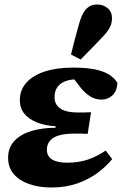

<svg xmlns="http://www.w3.org/2000/svg" viewBox="-20 -816 541 852"><path d="M208 16Q152 16 108.5 0.5Q65 -15 40.5 -44Q16 -73 16 -116Q16 -162 44.5 -191.5Q73 -221 120.5 -235Q168 -249 226 -249L227 -256Q181 -258 144.5 -272.5Q108 -287 88 -311.5Q68 -336 68 -372Q68 -416 96.5 -448.5Q125 -481 178 -498.5Q231 -516 304 -516Q363 -516 401.5 -508Q440 -500 464 -485Q488 -470 501 -448Q499 -411 478.5 -392.5Q458 -374 431 -374Q403 -374 380 -388.5Q357 -403 337 -428L292 -487H407L408 -457Q389 -461 368.5 -462.5Q348 -464 321 -464Q291 -464 268.5 -455Q246 -446 234 -428.5Q222 -411 222 -385Q222 -362 234 -347Q246 -332 268.5 -324.5Q291 -317 323 -317Q342 -317 355.5 -317Q369 -317 384 -318L369 -222Q360 -223 343 -223Q326 -223 308 -223Q268 -223 241 -215Q214 -207 201 -190.5Q188 -174 188 -152Q188 -122 211.5 -108Q235 -94 277 -94Q330 -94 371.5 -108.5Q413 -123 449 -148L478 -110Q451 -77 412.5 -48.5Q374 -20 323 -2Q272 16 208 16ZM295 -574Q304 -610 313 -645Q322 -680 332 -714Q341 -745 352.5 -763Q364 -781 378.5 -788.5Q393 -796 411 -796Q439 -796 458 -779.5Q477 -763 477 -735Q477 -712 466 -692Q455 -672 433 -650Q409 -624 386 -601Q363 -578 338 -552Z"/></svg>

Font: Source Serif 4 ExtraBold
Style: Italic
Weight: 800
Italic angle: -12°
Designer: Frank Grießhammer
Foundry: Adobe Systems Incorporated
Version: Version 4.004;hotconv 1.0.116;makeotfexe 2.5.65601